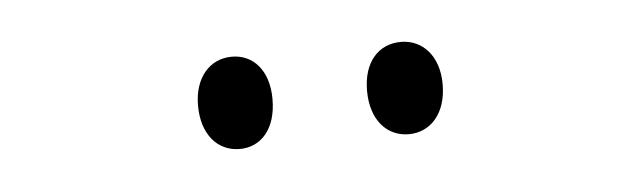

<svg xmlns="http://www.w3.org/2000/svg" viewBox="-24 -751 575 172"><g transform="rotate(-5 263.0 -665.5)"><path d="M153 -666C153 -640 167 -624 187 -624C206 -624 220 -639 220 -666C220 -692 206 -707 187 -707C167 -707 153 -691 153 -666ZM305 -666C305 -640 319 -624 339 -624C358 -624 373 -639 373 -666C373 -692 358 -707 339 -707C319 -707 305 -692 305 -666Z"/></g></svg>

Font: Noto Sans Kannada ExtraCondensed Light
Style: Regular
Weight: 300
Width: 2
Designer: Jelle Bosma - Monotype Design Team
Foundry: Monotype Imaging Inc.
Version: Version 2.005